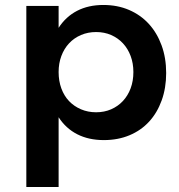

<svg xmlns="http://www.w3.org/2000/svg" viewBox="-20 -559 721 773"><path d="M396 -539Q453 -539 499.5 -519Q546 -499 579 -463Q612 -427 630.5 -376.5Q649 -326 649 -265Q649 -205 631 -155Q613 -105 580.5 -69.5Q548 -34 501.5 -14.5Q455 5 398 5Q337 5 291 -18.5Q245 -42 216 -87V194H86V-535H216V-447Q245 -492 290.5 -515.5Q336 -539 396 -539ZM367 -107Q400 -107 427.5 -119Q455 -131 475 -152.5Q495 -174 506 -203.5Q517 -233 517 -269Q517 -304 506 -333.5Q495 -363 475 -384.5Q455 -406 427.5 -418Q400 -430 367 -430Q334 -430 306 -418Q278 -406 258 -384.5Q238 -363 227 -333.5Q216 -304 216 -269Q216 -233 227 -203Q238 -173 258 -152Q278 -131 306 -119Q334 -107 367 -107Z"/></svg>

Font: QuotatisMedium
Style: Regular
Weight: 500
Designer: Julieta Ulanovsky
Foundry: Quotatis-Medium
Version: Version 4.000;PS 004.000;hotconv 1.0.88;makeotf.lib2.5.64775